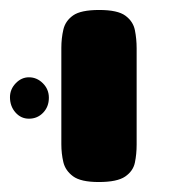

<svg xmlns="http://www.w3.org/2000/svg" viewBox="-62 -605 341 385"><path d="M136 -240Q100 -240 84.5 -251.5Q69 -263 65 -280Q61 -297 61 -316V-509Q61 -528 65 -545.5Q69 -563 84.5 -574Q100 -585 137 -585Q174 -585 189.5 -573.5Q205 -562 208.5 -544.5Q212 -527 212 -508V-315Q212 -296 208.5 -279Q205 -262 189 -251Q173 -240 136 -240ZM-4 -367Q-20 -367 -31 -379.5Q-42 -392 -42 -410Q-42 -426 -30.5 -438Q-19 -450 -4 -450Q12 -450 24 -438Q36 -426 36 -409Q36 -391 24.5 -379Q13 -367 -4 -367Z"/></svg>

Font: Fredoka SemiCondensed SemiBold
Style: Regular
Weight: 600
Width: 4
Designer: Ben Nathan
Foundry: Milena B. Brandão, Ben Nathan
Version: Version 2.001